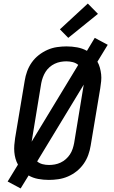

<svg xmlns="http://www.w3.org/2000/svg" viewBox="-20 -1004 640 1080"><path d="M96 56 23 17 81 -78Q72 -94 67 -112.5Q62 -131 60.5 -149.5Q59 -168 60.5 -188Q62 -208 65 -227L119 -550Q123 -576 132.5 -602.5Q142 -629 158.5 -652.5Q175 -676 198 -694Q221 -712 247 -723.5Q273 -735 300.5 -739Q328 -743 354 -743Q385 -743 414.5 -737.5Q444 -732 469 -718L513 -791L586 -752L528 -657Q537 -641 542 -622.5Q547 -604 549 -585.5Q551 -567 549 -547Q547 -527 544 -508L490 -185Q486 -159 476.5 -132.5Q467 -106 450.5 -82.5Q434 -59 411.5 -41Q389 -23 362.5 -11.5Q336 0 308.5 4Q281 8 255 8Q224 8 194.5 2.5Q165 -3 141 -17ZM158 -207 420 -639Q407 -650 389.5 -654.5Q372 -659 353 -659Q337 -659 320.5 -656Q304 -653 288 -645.5Q272 -638 258.5 -626Q245 -614 236 -599.5Q227 -585 221 -568.5Q215 -552 212 -536ZM256 -76Q272 -76 288.5 -79Q305 -82 321 -89.5Q337 -97 350.5 -109Q364 -121 373.5 -135.5Q383 -150 388.5 -166.5Q394 -183 397 -199L451 -528L189 -96Q202 -85 219.5 -80.5Q237 -76 256 -76ZM364 -791 317 -839 474 -984 531 -926Z"/></svg>

Font: Iosevka Etoile Medium
Style: Italic
Weight: 500
Italic angle: -9°
Designer: Belleve Invis
Foundry: Belleve Invis
Version: Version 22.1.2; ttfautohint (v1.8.4)